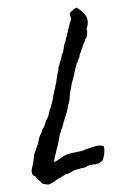

<svg xmlns="http://www.w3.org/2000/svg" viewBox="-114 -796 590 892"><g transform="rotate(-10 180.5 -350.0)"><path d="M85 -54.7Q103 -60.1 116.7 -67.4Q124.5 -71.3 132.8 -74.5Q141.1 -77.6 150.4 -80.1Q174.8 -83 199.7 -83Q225.1 -83 246.1 -88.9Q269.5 -92.8 288.6 -94.7Q307.6 -96.7 324.2 -87.9Q326.2 -80.1 324.2 -68.8Q322.3 -57.6 319.3 -49.8Q316.4 -41 314.5 -36.1Q312.5 -31.2 307.6 -23.4Q302.7 -20 297.4 -17.6Q290.5 -14.6 287.1 -12.7Q278.8 -14.6 268.6 -10.7Q265.1 -14.6 255.9 -12.7Q241.2 -13.7 231 -8.8Q219.7 -3.4 207 -5.9Q203.1 -4.9 199 -4.4Q194.8 -3.9 189.9 -3.4Q185.1 -2.9 180.2 -2.4Q175.3 -2 169.9 -1Q158.2 1.5 150.4 5.9Q141.6 10.7 130.9 8.8Q121.6 13.2 108.4 18.1Q102.5 20 96.4 22.5Q90.3 24.9 84 27.3Q73.2 33.2 71.8 33.2Q71.3 33.2 68.4 34.2Q59.1 39.1 54.2 40Q50.3 40.5 44.9 43Q38.1 43 30.8 40.5Q27.3 39.6 23.9 38.1Q20.5 36.6 16.6 35.2Q12.2 32.7 9.8 28.8L3.9 19.5Q-7.3 8.3 -12.7 -4.9Q-15.6 -7.8 -23.4 -12.7Q-28.3 -28.8 -22.9 -41.5L-12.7 -66.4Q-6.3 -82.5 -2.9 -97.2Q0.5 -112.3 10.7 -124Q13.7 -133.3 21.5 -144.5Q26.9 -153.3 30.8 -165Q34.7 -176.8 40 -185.5Q43 -190.9 46.4 -194.8Q48.3 -197.3 49.8 -199.2Q51.3 -201.2 52.7 -203.1Q53.2 -207 56.2 -210Q59.1 -212.9 59.6 -216.8Q69.8 -226.1 74.7 -238.3Q80.1 -251 88.9 -260.7Q96.7 -271 101.1 -284.2Q105.5 -297.4 113.3 -307.6Q115.2 -312.5 116.9 -316.2Q118.7 -319.8 119.6 -322.3Q120.6 -324.7 122.1 -327.4Q123.5 -330.1 125 -333Q128.9 -341.8 132.3 -353.5Q136.2 -366.2 140.6 -373Q143.1 -381.8 146.5 -387.7Q150.4 -393.6 152.3 -404.3Q157.2 -410.6 159.7 -420.9Q160.6 -425.8 162.4 -430.2Q164.1 -434.6 166 -438.5Q166 -441.9 168.5 -445.8Q170.9 -449.7 168.9 -452.1Q173.3 -456.5 174.3 -463.9Q175.3 -471.2 179.7 -475.6Q178.7 -482.4 184.6 -490.2Q185.1 -493.7 188 -498.5Q190.9 -503.9 191.4 -504.9Q201.2 -522.9 202.6 -528.8Q204.6 -535.2 208 -542Q210 -543.9 211.9 -546.4Q213.9 -548.8 214.8 -552.7Q215.8 -555.2 216.8 -557.9Q217.8 -560.5 218.8 -563.5Q219.7 -566.4 220.7 -569.1Q221.7 -571.8 222.7 -574.2Q225.1 -579.6 225.6 -583Q226.6 -586.9 228.5 -589.8Q235.4 -600.1 234.9 -600.6Q234.4 -601.6 235.4 -602.5Q236.3 -605 237.3 -607.2Q238.3 -609.4 239.3 -611.3Q240.2 -613.3 241.2 -615.2Q242.2 -617.2 243.2 -619.1Q253.9 -645.5 261.2 -662.1Q268.6 -678.7 278.3 -695.3Q278.3 -704.1 276.4 -711.4Q274.4 -719.2 278.3 -726.6Q282.2 -728.5 286.1 -731Q290 -733.4 293.5 -735.8Q300.8 -741.2 309.6 -743.2Q313.5 -744.1 316.9 -739.7Q320.3 -735.4 323.2 -733.4Q341.8 -717.3 350.6 -691.4Q352.5 -683.6 352.1 -673.3Q351.6 -663.1 348.6 -656.2Q345.7 -645 340.8 -639.6Q342.8 -627 340.3 -618.2Q337.9 -609.4 335 -601.6Q325.2 -591.8 319.3 -578.1Q313.5 -571.3 309.6 -563Q306.2 -555.2 300.8 -546.9Q297.9 -540.5 292 -531.2Q287.1 -523.9 284.2 -513.7Q275.4 -502.9 273.9 -497.6Q272.5 -491.7 267.6 -488.3Q254.9 -460.9 247.1 -440.9Q237.8 -417 227.5 -398.4Q228.5 -393.1 225.6 -391.1Q222.7 -389.2 223.6 -383.8Q213.9 -365.2 209.5 -343.8Q205.1 -320.8 194.3 -303.7Q185.5 -275.4 172.4 -252.4Q166 -241.2 159.9 -228.8Q153.8 -216.3 148.4 -203.1Q144 -201.2 141.6 -191.4Q131.3 -175.8 124.5 -154.3Q118.2 -133.8 108.4 -116.2Q106 -108.9 102.8 -101.3Q99.6 -93.8 95.7 -85.9Q88.4 -71.8 85 -54.7Z"/></g></svg>

Font: Taprom
Style: Regular
Weight: 400
Designer: Danh Hong
Version: Version 8.002; ttfautohint (v1.8.3)